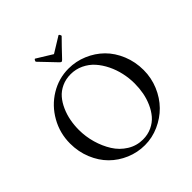

<svg xmlns="http://www.w3.org/2000/svg" viewBox="-226 -1024 1200 1200"><g transform="rotate(-45 374.0 -424.5)"><path d="M258.8 -841.8Q258.8 -846.7 262 -852.8Q265.1 -858.9 269 -858.9L373 -794.9L477.1 -858.9Q481 -858.9 484.4 -852.8Q487.8 -846.7 487.8 -841.8Q474.6 -828.1 441.4 -794.4Q408.2 -760.7 384.8 -734.9Q377 -727.1 373 -727.1Q368.7 -727.1 360.8 -734.9Q340.3 -756.8 310.1 -788.1Q279.8 -819.3 258.8 -841.8ZM48.8 -328.1Q48.8 -419.9 93 -498Q137.2 -576.2 211.9 -621.6Q286.6 -667 373 -667Q438.5 -667 498 -641.8Q557.6 -616.7 602.1 -572.8Q646.5 -528.8 672.9 -464.8Q699.2 -400.9 699.2 -328.1Q699.2 -259.3 672.9 -196.5Q646.5 -133.8 602.3 -88.9Q558.1 -43.9 498 -17.1Q438 9.8 373 9.8Q307.6 9.8 248.3 -15.4Q189 -40.5 145 -84.5Q101.1 -128.4 75 -191.9Q48.8 -255.4 48.8 -328.1ZM147.9 -350.1Q147.9 -291 164.3 -233.6Q180.7 -176.3 210.2 -129.2Q239.7 -82 286.6 -53Q333.5 -23.9 389.2 -23.9Q432.6 -23.9 468.5 -40.8Q504.4 -57.6 528.3 -85.4Q552.2 -113.3 568.8 -150.6Q585.4 -188 592.8 -227.8Q600.1 -267.6 600.1 -309.1Q600.1 -356 589.8 -402.1Q579.6 -448.2 559.1 -490Q538.6 -531.7 510.3 -563.5Q481.9 -595.2 442.4 -614Q402.8 -632.8 357.9 -632.8Q314.5 -632.8 278.6 -616.2Q242.7 -599.6 219 -572Q195.3 -544.4 179 -507.3Q162.6 -470.2 155.3 -430.9Q147.9 -391.6 147.9 -350.1Z"/></g></svg>

Font: Crimson
Style: Roman
Weight: 400
Version: Version 0.8